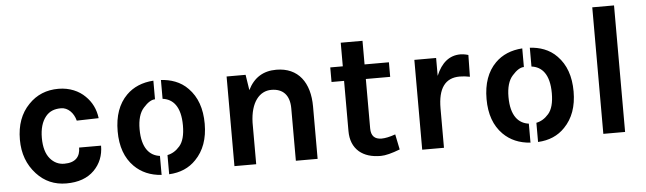

<svg xmlns="http://www.w3.org/2000/svg" viewBox="-46 -854 3491 1037"><g transform="rotate(-5 1700.0 -336.0)"><path d="M278 -499C213 -499 159 -477 116 -432C70 -385 47 -322 47 -243C47 -168 70 -106 116 -56C159 -9 213 14 277 14C342 14 392 -4 428 -40C463 -75 481 -120 481 -173H362C362 -124 336 -93 275 -93C245 -93 219 -105 198 -130C177 -155 166 -193 166 -242C166 -291 177 -330 200 -358C220 -382 246 -393 283 -393C320 -393 351 -362 362 -319L481 -322C475 -371 455 -411 422 -443C389 -476 339 -499 278 -499Z M793 13C793 13 793 -90 793 -90C738 -97 696 -140 696 -243C696 -294 707 -333 730 -358C753 -384 774 -397 793 -397C793 -397 793 -498 793 -498C732 -494 683 -473 646 -436C600 -390 577 -325 577 -242C577 -160 600 -96 646 -50C684 -12 733 9 793 13ZM834 -91C834 -91 834 13 834 13C894 10 943 -11 980 -50C1026 -97 1049 -161 1049 -242C1049 -325 1026 -389 980 -436C939 -479 885 -495 834 -498C834 -498 834 -396 834 -396C890 -389 931 -346 931 -243C931 -192 921 -155 901 -132C881 -109 859 -96 834 -91Z M1292 -486H1189V0H1307V-225C1310 -337 1360 -393 1423 -393C1486 -393 1522 -356 1522 -284V0H1640V-284C1640 -413 1579 -499 1459 -499C1388 -499 1337 -467 1305 -402Z M2069 -95C2038 -84 2013 -79 1994 -79C1956 -79 1937 -99 1937 -139V-407H2069V-486H1937V-614H1819V-486H1751V-407H1819V-135C1819 -87 1834 -49 1865 -22C1894 2 1931 14 1982 14C2007 14 2042 5 2086 -12Z M2325 -487H2207V0H2325V-213C2325 -322 2364 -376 2443 -376C2461 -376 2479 -374 2498 -370L2500 -488C2483 -493 2468 -495 2457 -495C2398 -495 2354 -460 2325 -390Z M2793 13C2793 13 2793 -90 2793 -90C2738 -97 2696 -140 2696 -243C2696 -294 2707 -333 2730 -358C2753 -384 2774 -397 2793 -397C2793 -397 2793 -498 2793 -498C2732 -494 2683 -473 2646 -436C2600 -390 2577 -325 2577 -242C2577 -160 2600 -96 2646 -50C2684 -12 2733 9 2793 13ZM2834 -91C2834 -91 2834 13 2834 13C2894 10 2943 -11 2980 -50C3026 -97 3049 -161 3049 -242C3049 -325 3026 -389 2980 -436C2939 -479 2885 -495 2834 -498C2834 -498 2834 -396 2834 -396C2890 -389 2931 -346 2931 -243C2931 -192 2921 -155 2901 -132C2881 -109 2859 -96 2834 -91Z M3189 0H3307V-686H3189Z"/></g></svg>

Font: Karla
Style: Bold Stencil
Weight: 400
Designer: Jonathan Pinhorn
Version: Version 1.000